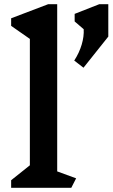

<svg xmlns="http://www.w3.org/2000/svg" viewBox="-20 -893 535 913"><path d="M319 0H33V-36L122 -107V-708L33 -770V-806L209 -873H252V-78L342 -45ZM495 -719 377 -571 333 -605Q357 -642 368.5 -681Q380 -720 378 -754L335 -791V-827L452 -873H495Z"/></svg>

Font: InknutAntiqua
Style: Medium
Weight: 500
Designer: Claus Eggers Srensen
Foundry: Claus Eggers Srensen
Version: Version 1.000; ttfautohint (v1.2) -l 7 -r 28 -G 50 -x 13 -D 